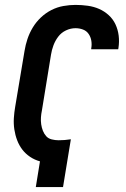

<svg xmlns="http://www.w3.org/2000/svg" viewBox="-20 -763 515 783"><path d="M126 0 143 -105Q121 -111 102.5 -123.5Q84 -136 71 -153Q58 -170 50 -191Q42 -212 38.5 -235Q35 -258 36.5 -281.5Q38 -305 42 -328L80 -555Q84 -580 92 -604Q100 -628 113.5 -650.5Q127 -673 146.5 -691.5Q166 -710 189.5 -722Q213 -734 238.5 -738.5Q264 -743 288 -743Q313 -743 338 -739.5Q363 -736 384.5 -726.5Q406 -717 423.5 -701Q441 -685 451 -663.5Q461 -642 464 -617.5Q467 -593 463 -567L462 -562H352V-565Q355 -581 352.5 -596.5Q350 -612 341.5 -624.5Q333 -637 318.5 -642.5Q304 -648 288 -648Q268 -648 249 -639Q230 -630 217.5 -613.5Q205 -597 198 -578Q191 -559 188 -540L151 -313Q148 -299 147 -284.5Q146 -270 148 -256Q150 -242 155 -229.5Q160 -217 168.5 -207.5Q177 -198 191 -194.5Q205 -191 219 -191Q231 -191 244 -192Q257 -193 269 -195L237 0Z"/></svg>

Font: Iosevka QP
Style: Bold Italic
Weight: 700
Italic angle: -9°
Designer: Belleve Invis
Foundry: Belleve Invis
Version: Version 20.0.0; ttfautohint (v1.8.4)